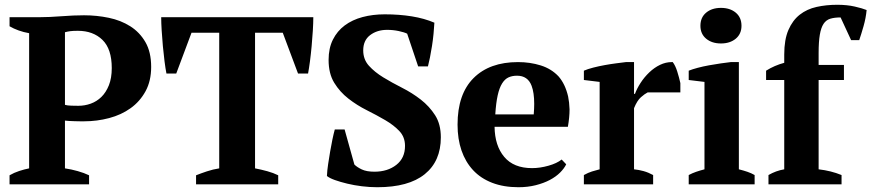

<svg xmlns="http://www.w3.org/2000/svg" viewBox="-20 -772 3649 804"><path d="M306 -643Q286 -643 274.5 -641.5Q263 -640 252 -637V-333Q261 -330 279 -329.5Q297 -329 308 -329Q335 -329 360 -338Q385 -347 404.5 -366Q424 -385 436 -415Q448 -445 448 -487Q448 -567 409 -605Q370 -643 306 -643ZM252 -67Q279 -63 305.5 -55.5Q332 -48 353 -38V0H20V-38Q39 -49 60.5 -56Q82 -63 102 -67V-633Q79 -637 58 -644.5Q37 -652 20 -662V-700H146Q186 -700 237.5 -704Q289 -708 332 -708Q385 -708 435.5 -697.5Q486 -687 525.5 -662Q565 -637 589 -595.5Q613 -554 613 -492Q613 -433 589.5 -390Q566 -347 527 -319Q488 -291 437 -277.5Q386 -264 332 -264Q327 -264 316 -264Q305 -264 292.5 -264.5Q280 -265 268.5 -265.5Q257 -266 252 -267Z M1145 0H801V-38Q821 -46 846.5 -54.5Q872 -63 898 -67V-635H782L718 -464H677Q673 -484 669 -515Q665 -546 662 -579Q659 -612 657 -644.5Q655 -677 655 -700H1292Q1292 -676 1290 -644Q1288 -612 1285 -579Q1282 -546 1278 -515.5Q1274 -485 1270 -464H1228L1164 -635H1048V-67Q1074 -62 1099.5 -55Q1125 -48 1145 -38Z M1464 -83Q1475 -72 1495 -62.5Q1515 -53 1548 -53Q1603 -53 1639.5 -81.5Q1676 -110 1676 -161Q1676 -198 1652.5 -223Q1629 -248 1593 -269Q1557 -290 1516 -310.5Q1475 -331 1439 -359Q1403 -387 1379.5 -425.5Q1356 -464 1356 -521Q1356 -570 1374 -606Q1392 -642 1423.5 -665.5Q1455 -689 1498 -700.5Q1541 -712 1591 -712Q1652 -712 1704.5 -703.5Q1757 -695 1799 -677Q1798 -657 1795.5 -631Q1793 -605 1789 -579.5Q1785 -554 1780.5 -531.5Q1776 -509 1772 -494H1731L1685 -631Q1673 -637 1649.5 -642Q1626 -647 1601 -647Q1559 -647 1530 -625Q1501 -603 1501 -561Q1501 -523 1525 -496.5Q1549 -470 1585 -448Q1621 -426 1663.5 -404.5Q1706 -383 1742 -355Q1778 -327 1802 -289.5Q1826 -252 1826 -197Q1826 -97 1758.5 -42.5Q1691 12 1560 12Q1528 12 1495.5 8Q1463 4 1434 -3Q1405 -10 1382.5 -18Q1360 -26 1349 -35Q1350 -58 1354 -84.5Q1358 -111 1362.5 -137.5Q1367 -164 1372 -188Q1377 -212 1382 -230H1423Z M2145 -455Q2125 -455 2109.5 -448Q2094 -441 2082.5 -422.5Q2071 -404 2064 -372.5Q2057 -341 2054 -293H2215Q2217 -317 2217 -337Q2217 -384 2206 -413Q2190 -455 2145 -455ZM2351 -84Q2343 -67 2325.5 -49.5Q2308 -32 2282.5 -18.5Q2257 -5 2223.5 3.5Q2190 12 2151 12Q2089 12 2041 -6.5Q1993 -25 1961 -59.5Q1929 -94 1912.5 -142Q1896 -190 1896 -250Q1896 -378 1963 -445Q2030 -512 2149 -512Q2200 -512 2244.5 -498Q2289 -484 2319 -452Q2347 -420 2359 -368Q2364 -344 2365 -314Q2365 -281 2358 -241H2051Q2052 -162 2091.5 -115Q2131 -68 2208 -68Q2241 -68 2276.5 -78Q2312 -88 2332 -104Z M2692 -385Q2680 -379 2664 -365Q2648 -351 2635 -319V-63Q2655 -61 2675 -55.5Q2695 -50 2715 -39V0H2425V-39Q2443 -49 2459 -54Q2475 -59 2491 -63V-429L2425 -437V-476Q2441 -483 2464.5 -489Q2488 -495 2513 -499.5Q2538 -504 2561.5 -507Q2585 -510 2601 -512H2635V-379H2639Q2647 -401 2662.5 -425Q2678 -449 2699 -469Q2720 -489 2744 -500.5Q2768 -512 2793 -512Q2795 -512 2797 -512Q2808 -498 2816 -472.5Q2824 -447 2829 -424V-385Z M2913 -664Q2913 -699 2937 -719Q2961 -739 2999 -739Q3037 -739 3061 -719Q3085 -699 3085 -664Q3085 -630 3061 -610Q3037 -590 2999 -590Q2961 -590 2937 -610Q2913 -630 2913 -664ZM3140 0H2864V-39Q2879 -47 2895 -52.5Q2911 -58 2930 -63V-429L2864 -437V-476Q2879 -482 2901.5 -488Q2924 -494 2949 -498.5Q2974 -503 2998 -506.5Q3022 -510 3040 -512H3074V-63Q3094 -58 3110 -52.5Q3126 -47 3140 -39Z M3486 -752Q3527 -752 3559.5 -744.5Q3592 -737 3609 -730Q3606 -697 3596 -662Q3586 -627 3578 -604H3544L3500 -699Q3474 -699 3456.5 -693.5Q3439 -688 3428.5 -672Q3418 -656 3413 -626.5Q3408 -597 3408 -550V-500H3514V-437H3408V-63Q3460 -57 3504 -39V0H3198V-39Q3229 -57 3264 -63V-437H3188V-476Q3223 -498 3264 -509V-544Q3264 -606 3281.5 -646.5Q3299 -687 3329 -710.5Q3359 -734 3399.5 -743Q3440 -752 3486 -752Z"/></svg>

Font: PTSerif
Style: Bold
Weight: 700
Designer: A.Korolkova, O.Umpeleva, V.Yefimov
Foundry: ParaType Ltd
Version: Version 1.000W OFL; ttfautohint (v1.2) -l 8 -r 50 -G 200 -x 